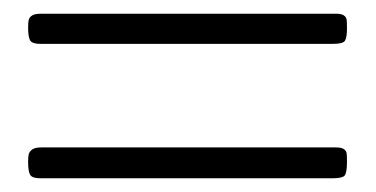

<svg xmlns="http://www.w3.org/2000/svg" viewBox="-20 -350 548 280"><path d="M21 -114Q21 -122 22 -125.5Q23 -129 27 -132Q31 -135 40 -135H470Q478 -135 481.5 -132.5Q485 -130 485.5 -126.5Q486 -123 486 -114Q486 -99 483 -94.5Q480 -90 465 -90H39Q27 -90 24 -95Q21 -100 21 -114ZM21 -310Q21 -318 22 -321.5Q23 -325 27 -327.5Q31 -330 40 -330H470Q478 -330 481.5 -327.5Q485 -325 485.5 -321.5Q486 -318 486 -309Q486 -295 483 -290.5Q480 -286 465 -286H39Q27 -286 24 -291Q21 -296 21 -310Z"/></svg>

Font: OFL Sorts Mill Goudy TT
Style: Italic
Weight: 500
Italic angle: -6°
Version: Version 003.000